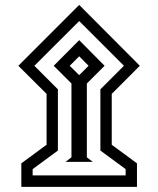

<svg xmlns="http://www.w3.org/2000/svg" viewBox="-20 -666 627 761"><path d="M52.7 -405.3 293.9 -646.5 534.2 -405.3 422.9 -293.9V-92.3L522.9 -18.6V74.7H64.5V-18.6L164.6 -92.3V-293.9ZM116.2 -405.3 209.5 -312V-69.3L109.4 4.4V29.3H478V4.4L377.9 -69.3V-312L471.2 -405.3L293.9 -582.5ZM239.7 -24.4 263.2 -42.5V-335L192.9 -405.3L293.9 -506.8L394.5 -405.3L324.2 -335V-42.5L347.7 -24.4ZM256.3 -405.3 293.9 -368.2 331.1 -405.3 293.9 -442.9Z"/></svg>

Font: Vazirmatn UI NL Medium
Style: Regular
Weight: 500
Designer: Saber Rastikerdar
Foundry: Saber Rastikerdar
Version: Version 33.003